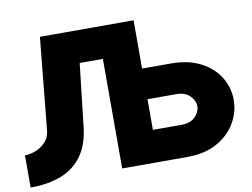

<svg xmlns="http://www.w3.org/2000/svg" viewBox="-79 -837 1264 964"><g transform="rotate(-10 553.5 -354.5)"><path d="M657.2 -722.7V-476.6H804.2Q893.6 -476.6 955.8 -443.8Q1018.1 -411.1 1050.5 -357.9Q1083 -304.7 1083 -242.2Q1083 -180.2 1050.5 -124.8Q1018.1 -69.3 955.8 -34.7Q893.6 0 804.2 0H471.7V-558.6H353.5L318.8 -253.9Q310.5 -156.7 269.5 -97.7Q228.5 -38.6 160.4 -12Q92.3 14.6 2.4 14.6V-149.4Q27.3 -149.4 56.4 -160.4Q85.4 -171.4 107.7 -194.6Q129.9 -217.8 133.3 -253.9L179.7 -722.7ZM804.2 -320.3H657.2V-164.1H804.2Q848.1 -164.1 872.8 -188.5Q897.5 -212.9 897.5 -242.2Q897.5 -271.5 872.8 -295.9Q848.1 -320.3 804.2 -320.3Z"/></g></svg>

Font: Giphurs Black
Style: Regular
Weight: 900
Version: Version 0.920; ttfautohint (v1.8.4.7-5d5b)